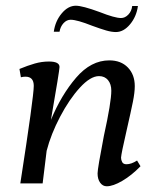

<svg xmlns="http://www.w3.org/2000/svg" viewBox="-20 -641 544 671"><path d="M321 -35Q321 -52 343 -166Q369 -284 369 -324Q369 -347 357.5 -361Q346 -375 326 -375Q296 -375 259 -334.5Q222 -294 190 -233Q158 -172 143 -114L129 0H51Q98 -303 98 -341Q98 -373 69 -373Q61 -373 53 -371L48 -400Q77 -412 101.5 -419Q126 -426 151 -426Q188 -426 188 -407Q188 -395 158 -222Q194 -309 246 -369.5Q298 -430 362 -430Q403 -430 427 -405Q451 -380 451 -340Q451 -318 444.5 -285.5Q438 -253 422 -183Q404 -105 403 -90Q403 -82 407 -74.5Q411 -67 422 -67Q439 -67 459 -80L471 -60Q440 -28 407.5 -9Q375 10 353 10Q339 10 330 -2.5Q321 -15 321 -35ZM302 -551Q249 -572 227 -572Q213 -572 202 -560Q191 -548 188 -530H168Q173 -567 195.5 -594Q218 -621 245 -621Q268 -621 328 -599Q381 -578 403 -578Q417 -578 428.5 -590Q440 -602 442 -620H462Q457 -583 434.5 -556Q412 -529 385 -529Q370 -529 351 -534.5Q332 -540 302 -551Z"/></svg>

Font: Unna
Style: Italic
Weight: 400
Italic angle: -8.05°
Designer: Jorge de Buen Unna
Foundry: Omnibus-Type
Version: Version 2.008